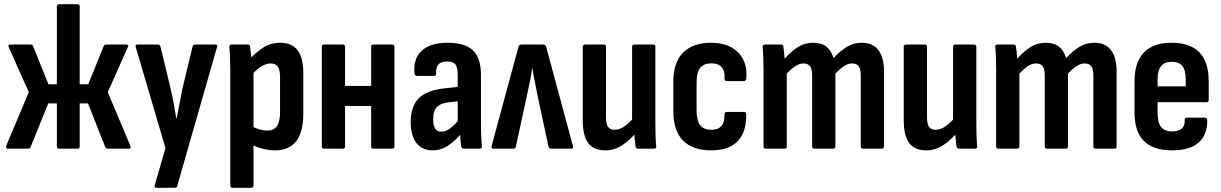

<svg xmlns="http://www.w3.org/2000/svg" viewBox="-20 -703 5774 908"><path d="M16.5 0Q11.1 0 9.3 -4.2Q7.6 -8.4 9.6 -13.9L116.2 -267.1L21.6 -479.4Q15.7 -492.3 28.1 -492.3H124.7Q134.2 -492.3 136.2 -485.3L209 -304.5H248.9V-672.1Q248.9 -683 259.3 -683H347Q356.9 -683 356.9 -672.1V-304.5H397.4L470.7 -485.3Q472.6 -492.3 482.6 -492.3H577.7Q591.1 -492.3 584.2 -479.4L489.6 -267.1L596.3 -13.9Q602.7 0 589.8 0H490.3Q486.3 0 483.1 -1.5Q479.9 -3 477.9 -7L396 -214.1H356.9V-10.9Q356.9 0 347 0H259.3Q248.9 0 248.9 -10.9V-214.1H208.4L124.5 -7Q122.1 0 113.1 0Z M719.4 185Q714.5 185 712.3 181Q710 177 712 172.1L762.6 -2.6L622.2 -479.4Q617.7 -492.3 630.1 -492.3H727.6Q736 -492.3 739 -482.4L787.2 -282.4Q794.8 -249.8 801.3 -213.9Q807.9 -178 813.4 -144.5H815.9Q822.5 -178 829.3 -214.2Q836.1 -250.4 842.2 -281.9L890.7 -482.4Q892.8 -492.3 902.2 -492.3H998.2Q1010.1 -492.3 1006.1 -479.4L818.1 176.6Q816.6 185 806.7 185Z M1282 8Q1253.4 8 1221.2 0Q1189 -8 1166 -21.6L1165 -109.2Q1182.6 -98.6 1204.1 -92Q1225.5 -85.5 1244.7 -85.5Q1275 -85.5 1289.7 -106.7Q1304.4 -127.9 1304.4 -173.5V-338.3Q1304.4 -372.2 1294 -387.6Q1283.6 -403 1259.4 -403Q1237.2 -403 1214.2 -387.8Q1191.2 -372.6 1164.9 -344.2L1154.2 -416.9Q1189.2 -454.5 1224.4 -477.6Q1259.6 -500.8 1304.9 -500.8Q1359.9 -500.8 1387.1 -465.5Q1414.4 -430.3 1414.4 -354.8V-167Q1414.4 -78.1 1380.6 -35.1Q1346.9 8 1282 8ZM1079.3 185Q1068.9 185 1068.9 174.1V-371.6Q1068.9 -403.6 1067.9 -430.8Q1066.9 -458 1064.9 -479.4Q1063.4 -492.3 1074.3 -492.3H1152.2Q1161.2 -492.3 1162.6 -482.3Q1164.6 -469.9 1166.9 -448.9Q1169.1 -428 1169.6 -411L1178.9 -370.3V174.1Q1178.9 185 1168.5 185Z M1745.7 0Q1735.3 0 1735.3 -10.9V-481.4Q1735.3 -492.3 1745.7 -492.3H1834.9Q1845.3 -492.3 1845.3 -481.4V-10.9Q1845.3 0 1834.9 0ZM1512.3 0Q1501.9 0 1501.9 -10.9V-481.4Q1501.9 -492.3 1512.3 -492.3H1601.5Q1611.9 -492.3 1611.9 -481.4V-10.9Q1611.9 0 1601.5 0ZM1597.6 -201.6V-296.5H1753.7V-201.6Z M2172.3 0Q2163.9 0 2160.9 -11.5Q2159.4 -25 2156.9 -50.6Q2154.4 -76.2 2153.4 -96.6L2144.6 -119.4V-348.5Q2144.6 -384.8 2133.8 -398.5Q2122.9 -412.1 2093.1 -412.1Q2038.6 -412.1 2042.6 -355.3Q2043.5 -343.9 2032.2 -343.9H1951.8Q1941.3 -343.9 1939.8 -358.9Q1934.3 -427 1975.2 -463.9Q2016 -500.8 2097 -500.8Q2179.6 -500.8 2217.1 -464.6Q2254.6 -428.5 2254.6 -347.1V-124.8Q2254.6 -84.8 2255.9 -58.1Q2257.1 -31.3 2258.6 -12.4Q2260.6 0 2249.2 0ZM2024.6 8Q1976.2 8 1949.3 -27Q1922.4 -61.9 1922.4 -126.4Q1922.4 -198.4 1959.1 -237.1Q1995.8 -275.9 2084.2 -285.4L2155.6 -293.4L2155.2 -224.8L2101.2 -219.2Q2061.8 -214.2 2045.2 -195.8Q2028.5 -177.4 2028.5 -139.6Q2028.5 -110.4 2037.8 -95.3Q2047.2 -80.2 2066.3 -80.2Q2086.9 -80.2 2108.3 -95.2Q2129.7 -110.3 2160 -148.1L2166.8 -77.4Q2129.3 -33.9 2097.1 -12.9Q2065 8 2024.6 8Z M2313 0Q2302.1 0 2305 -12.9L2431.5 -479.8Q2434.5 -492.3 2445 -492.3H2548.9Q2560.4 -492.3 2563.4 -479.8L2689.4 -12.9Q2692.4 0 2682 0H2585.5Q2577.1 0 2574.1 -8.9L2521.4 -254.1Q2515.9 -285 2509.6 -315.4Q2503.2 -345.7 2498.2 -379.1H2496.7Q2491.7 -345.7 2485.6 -315.1Q2479.5 -284.5 2472.5 -254.1L2419.4 -8.9Q2417.4 0 2408 0Z M2843.2 8Q2787.3 8 2761.6 -26.7Q2735.9 -61.5 2735.9 -133.9V-481.4Q2735.9 -492.3 2746.3 -492.3H2835.5Q2845.9 -492.3 2845.9 -481.4V-149.8Q2845.9 -116.5 2855.7 -102.9Q2865.6 -89.3 2886.3 -89.3Q2910.6 -89.3 2933.8 -105.7Q2957 -122.2 2982.9 -152.7L2993.1 -82.4Q2962 -42.4 2923.8 -17.2Q2885.6 8 2843.2 8ZM2997.5 0Q2987.6 0 2985.6 -10Q2983.1 -28 2980.9 -52.6Q2978.6 -77.2 2978.6 -95.1L2969.3 -126.1V-481.4Q2969.3 -492.3 2979.7 -492.3H3068.4Q3079.3 -492.3 3079.3 -481.4V-125.3Q3079.3 -90.7 3080.1 -62.5Q3080.9 -34.3 3083.3 -12.4Q3085.3 0 3073.4 0Z M3343.6 8Q3255.4 8 3209.9 -38.6Q3164.3 -85.3 3164.3 -176.7V-317Q3164.3 -407.4 3210.4 -454.1Q3256.4 -500.8 3343.1 -500.8Q3398.3 -500.8 3436.9 -480.2Q3475.4 -459.6 3494.3 -422.3Q3513.3 -385 3509.3 -335.6Q3508.4 -319.2 3497.9 -319.2H3417Q3406.6 -319.2 3406.6 -332.1Q3408.6 -368.2 3392.5 -385.8Q3376.3 -403.5 3344.5 -403.5Q3308.7 -403.5 3291.5 -382.5Q3274.3 -361.5 3274.3 -312.1V-181.6Q3274.3 -132.2 3291.3 -110.8Q3308.2 -89.3 3344.1 -89.3Q3376.3 -89.3 3391.5 -106.9Q3406.6 -124.5 3406.1 -159.6Q3406.1 -173.6 3416 -173.6H3498.4Q3508.8 -173.6 3508.8 -161.7Q3510.3 -79.1 3468.7 -35.5Q3427.1 8 3343.6 8Z M3601.3 0Q3590.9 0 3590.9 -10.9V-367Q3590.9 -402 3589.9 -430.5Q3588.9 -459 3586.9 -478.8Q3585.9 -492.3 3596.8 -492.3H3674.7Q3683.2 -492.3 3684.6 -482.8Q3686.6 -469.8 3688.1 -455.3Q3689.6 -440.8 3690.6 -425.3Q3721.2 -459.9 3753.2 -480.3Q3785.2 -500.8 3826.5 -500.8Q3864.5 -500.8 3887.7 -482.7Q3911 -464.7 3921.9 -428.1Q3952.6 -461.8 3984.5 -481.3Q4016.5 -500.8 4055.5 -500.8Q4107.3 -500.8 4134 -466.3Q4160.7 -431.8 4160.7 -363V-10.9Q4160.7 0 4150.8 0H4060.7Q4050.7 0 4050.7 -10.9V-346.9Q4050.7 -376.2 4040.9 -389.6Q4031 -403 4009.8 -403Q3991.1 -403 3972.1 -390.8Q3953.2 -378.6 3930.8 -355.7V-10.9Q3930.8 0 3920.9 0H3830.7Q3820.8 0 3820.8 -10.9V-346.9Q3820.8 -376.2 3811 -389.6Q3801.1 -403 3779.9 -403Q3761.2 -403 3742.2 -390.8Q3723.2 -378.6 3700.9 -355.7V-10.9Q3700.9 0 3690.5 0Z M4361.2 8Q4305.3 8 4279.6 -26.7Q4253.9 -61.5 4253.9 -133.9V-481.4Q4253.9 -492.3 4264.3 -492.3H4353.5Q4363.9 -492.3 4363.9 -481.4V-149.8Q4363.9 -116.5 4373.7 -102.9Q4383.6 -89.3 4404.3 -89.3Q4428.6 -89.3 4451.8 -105.7Q4475 -122.2 4500.9 -152.7L4511.1 -82.4Q4480 -42.4 4441.8 -17.2Q4403.6 8 4361.2 8ZM4515.5 0Q4505.6 0 4503.6 -10Q4501.1 -28 4498.9 -52.6Q4496.6 -77.2 4496.6 -95.1L4487.3 -126.1V-481.4Q4487.3 -492.3 4497.7 -492.3H4586.4Q4597.3 -492.3 4597.3 -481.4V-125.3Q4597.3 -90.7 4598.1 -62.5Q4598.9 -34.3 4601.3 -12.4Q4603.3 0 4591.4 0Z M4701.3 0Q4690.9 0 4690.9 -10.9V-367Q4690.9 -402 4689.9 -430.5Q4688.9 -459 4686.9 -478.8Q4685.9 -492.3 4696.8 -492.3H4774.7Q4783.2 -492.3 4784.6 -482.8Q4786.6 -469.8 4788.1 -455.3Q4789.6 -440.8 4790.6 -425.3Q4821.2 -459.9 4853.2 -480.3Q4885.2 -500.8 4926.5 -500.8Q4964.5 -500.8 4987.7 -482.7Q5011 -464.7 5021.9 -428.1Q5052.6 -461.8 5084.5 -481.3Q5116.5 -500.8 5155.5 -500.8Q5207.3 -500.8 5234 -466.3Q5260.7 -431.8 5260.7 -363V-10.9Q5260.7 0 5250.8 0H5160.7Q5150.7 0 5150.7 -10.9V-346.9Q5150.7 -376.2 5140.9 -389.6Q5131 -403 5109.8 -403Q5091.1 -403 5072.1 -390.8Q5053.2 -378.6 5030.8 -355.7V-10.9Q5030.8 0 5020.9 0H4930.7Q4920.8 0 4920.8 -10.9V-346.9Q4920.8 -376.2 4911 -389.6Q4901.1 -403 4879.9 -403Q4861.2 -403 4842.2 -390.8Q4823.2 -378.6 4800.9 -355.7V-10.9Q4800.9 0 4790.5 0Z M5523.1 8Q5434 8 5389.7 -36.2Q5345.3 -80.4 5345.3 -171.3V-318.2Q5345.3 -409 5389.9 -454.9Q5434.4 -500.8 5520.5 -500.8Q5608.6 -500.8 5652.4 -455.1Q5696.2 -409.5 5696.2 -318.3V-231.2Q5696.2 -219.7 5686.3 -219.7H5454.4V-171.2Q5454.4 -124.1 5470.8 -102.9Q5487.2 -81.6 5523.6 -81.6Q5553.9 -81.6 5569 -95Q5584.2 -108.4 5582.6 -135.5Q5582.6 -146.5 5593 -146.5H5678.8Q5687.2 -146.5 5689.2 -135.6Q5690.3 -65.4 5648.4 -28.7Q5606.6 8 5523.1 8ZM5454.4 -294.8H5587.6V-326.3Q5587.6 -370.3 5572 -390.5Q5556.3 -410.7 5522.5 -410.7Q5487.2 -410.7 5470.8 -390.2Q5454.4 -369.7 5454.4 -326.3Z"/></svg>

Font: Sofia Sans Condensed
Style: Regular
Weight: 400
Designer: Botio Nikoltchev, Ani Petrova
Foundry: lettersoup
Version: Version 4.100